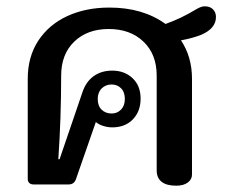

<svg xmlns="http://www.w3.org/2000/svg" viewBox="-20 -585 721 609"><path d="M477 -44V-345Q477 -413 435 -453Q393 -493 325 -493Q257 -493 215.5 -453Q174 -413 174 -345Q174 -211 165 -80H169L241 -291Q252 -325 276.5 -343Q301 -361 336 -361Q375 -361 400.5 -337Q426 -313 426 -272Q426 -232 401.5 -206.5Q377 -181 336 -181Q322 -181 307.5 -185.5Q293 -190 284 -198L221 -17Q215 0 198 0H86Q78 0 73 -4.5Q68 -9 68 -18V-335Q68 -405 101.5 -456Q135 -507 193.5 -534Q252 -561 327 -561Q433 -561 505 -509Q553 -526 598 -553Q606 -558 614 -561.5Q622 -565 629 -565Q646 -565 655.5 -555.5Q665 -546 665 -531Q665 -495 619 -475Q592 -464 554 -457Q589 -405 589 -335V-31Q589 -16 575.5 -6Q562 4 539 4Q508 4 492.5 -8.5Q477 -21 477 -44ZM376 -271Q376 -293 364 -305Q352 -317 334 -317Q315 -317 302.5 -304.5Q290 -292 290 -271Q290 -249 302.5 -237Q315 -225 334 -225Q352 -225 364 -237.5Q376 -250 376 -271Z"/></svg>

Font: Maitree Semibold
Style: Regular
Weight: 600
Designer: CadsonDemak Team
Foundry: CadsonDemak
Version: Version 1.010